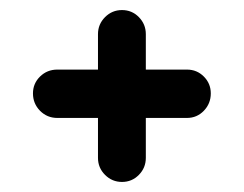

<svg xmlns="http://www.w3.org/2000/svg" viewBox="-20 -429 480 378"><path d="M172.9 -118.2V-196.8H92.8Q72.8 -196.8 58.8 -210.9Q44.9 -225.1 44.9 -245.1Q44.9 -264.6 58.8 -278.3Q72.8 -292 92.8 -292H172.9V-361.8Q172.9 -381.3 186.8 -395.3Q200.7 -409.2 220.2 -409.2Q239.7 -409.2 253.4 -395.3Q267.1 -381.3 267.1 -361.8V-292H348.1Q367.7 -292 381.3 -278.3Q395 -264.6 395 -245.1Q395 -225.1 381.3 -210.9Q367.7 -196.8 348.1 -196.8H267.1V-118.2Q267.1 -98.6 253.4 -84.7Q239.7 -70.8 220.2 -70.8Q200.7 -70.8 186.8 -84.7Q172.9 -98.6 172.9 -118.2Z"/></svg>

Font: Comic Neue
Style: Bold
Weight: 700
Designer: Craig Rozynski
Foundry: Craig Rozynski
Version: Version 2.003;hotconv 1.0.109;makeotfexe 2.5.65596